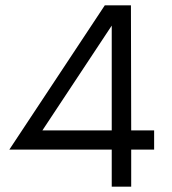

<svg xmlns="http://www.w3.org/2000/svg" viewBox="-20 -700 645 720"><path d="M399 -604V-211H139ZM472 -139H558V-211H472L471 -680H373L15 -139H399V0H472Z"/></svg>

Font: GI
Style: Regular
Weight: 400
Designer: Alfredo Marco Pradil
Version: Version 1.01 2015